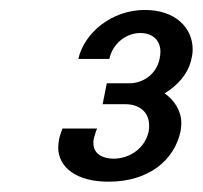

<svg xmlns="http://www.w3.org/2000/svg" viewBox="-20 -774 403 382"><path d="M104.2 -518.3C102.5 -512.5 98.3 -502.5 97.5 -496.7C96.7 -490.8 95.8 -485.8 95.8 -480.8C95.8 -440.8 132.5 -412.5 195.8 -412.5C275.8 -412.5 326.7 -455 339.2 -512.5C340 -518.3 340.8 -523.3 340.8 -528.3C340.8 -553.3 327.5 -574.2 307.5 -588.3C334.2 -604.2 355 -628.3 360.8 -656.7C362.5 -663.3 363.3 -669.2 363.3 -675.8C363.3 -719.2 328.3 -754.2 268.3 -754.2C201.7 -754.2 147.5 -708.3 135.8 -656.7H197.5C204.2 -687.5 230.8 -708.3 259.2 -708.3C284.2 -708.3 299.2 -693.3 299.2 -670.8C299.2 -665.8 298.3 -661.7 297.5 -656.7C290.8 -625 263.3 -608.3 237.5 -608.3H192.5L184.2 -566.7H229.2C256.7 -566.7 276.7 -551.7 276.7 -524.2C276.7 -520.8 276.7 -516.7 275.8 -512.5C268.3 -478.3 237.5 -458.3 205.8 -458.3C185 -458.3 165.8 -467.5 165.8 -489.2C165.8 -492.5 165.8 -495 166.7 -498.3C168.3 -504.2 170.8 -513.3 173.3 -518.3Z"/></svg>

Font: BoonHome
Style: Bold Oblique
Weight: 700
Italic angle: -12°
Designer: Sungsit Sawaiwan
Foundry: Sungsit Sawaiwan
Version: Version 0.2